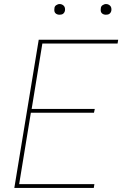

<svg xmlns="http://www.w3.org/2000/svg" viewBox="-20 -932 640 952"><path d="M51 0 172 -735H566L563 -716H190L137 -392H450L446 -373H133L75 -19H448L445 0ZM505 -859Q499 -859 493.5 -861Q488 -863 484 -867.5Q480 -872 479.5 -878.5Q479 -885 480 -891Q480 -896 482.5 -900Q485 -904 489 -906.5Q493 -909 497 -910.5Q501 -912 506 -912Q512 -912 517.5 -909.5Q523 -907 527 -902.5Q531 -898 532 -891.5Q533 -885 532 -879Q531 -874 528.5 -870Q526 -866 522.5 -863.5Q519 -861 514.5 -860Q510 -859 505 -859ZM275 -859Q269 -859 263.5 -861Q258 -863 254 -867.5Q250 -872 249.5 -878.5Q249 -885 250 -891Q250 -896 252.5 -900Q255 -904 259 -906.5Q263 -909 267 -910.5Q271 -912 276 -912Q282 -912 287.5 -909.5Q293 -907 297 -902.5Q301 -898 302 -891.5Q303 -885 302 -879Q301 -874 298.5 -870Q296 -866 292.5 -863.5Q289 -861 284.5 -860Q280 -859 275 -859Z"/></svg>

Font: Iosevka Aile Thin
Style: Italic
Weight: 100
Italic angle: -9°
Designer: Belleve Invis
Foundry: Belleve Invis
Version: Version 31.1.0; ttfautohint (v1.8.4)